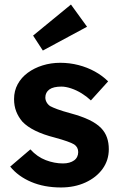

<svg xmlns="http://www.w3.org/2000/svg" viewBox="-20 -817 530 847"><path d="M25 -82 114 -158Q144 -125 182 -110.5Q220 -96 258 -96Q273 -96 285.5 -99.5Q298 -103 307 -109.5Q316 -116 320.5 -125.5Q325 -135 325 -146Q325 -168 307 -180Q297 -186 276 -193.5Q255 -201 222 -210Q171 -223 135.5 -240.5Q100 -258 79 -280Q61 -301 51.5 -325.5Q42 -350 42 -380Q42 -416 58 -445.5Q74 -475 102.5 -496Q131 -517 168 -528.5Q205 -540 246 -540Q287 -540 326 -530Q365 -520 398.5 -501.5Q432 -483 457 -458L381 -374Q363 -391 340.5 -405Q318 -419 294 -427Q270 -435 251 -435Q234 -435 220.5 -432Q207 -429 198 -422.5Q189 -416 184.5 -407Q180 -398 180 -387Q180 -376 185.5 -366Q191 -356 201 -349Q212 -343 233.5 -335Q255 -327 292 -317Q340 -304 373.5 -288Q407 -272 427 -251Q444 -233 452 -210Q460 -187 460 -159Q460 -110 432.5 -72Q405 -34 357 -12Q309 10 249 10Q175 10 117.5 -14.5Q60 -39 25 -82ZM169 -594 126 -660 293 -797 364 -699Z"/></svg>

Font: Mach SemiBold
Style: Regular
Weight: 600
Version: Version 1.002